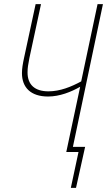

<svg xmlns="http://www.w3.org/2000/svg" viewBox="-20 -734 517 927"><path d="M322 173H347L391 -25H332L477 -714H451L372 -341C324 -315 270 -293 214 -293C148 -293 113 -325 113 -384C113 -406 116 -423 122 -454L178 -714H152L96 -454C90 -426 86 -403 86 -381C86 -312 128 -268 212 -268C268 -268 323 -290 367 -315L300 0H359Z"/></svg>

Font: Noto Sans Condensed Thin
Style: Italic
Weight: 100
Width: 3
Italic angle: -12°
Designer: Monotype Design Team
Foundry: Monotype Imaging Inc.
Version: Version 2.013